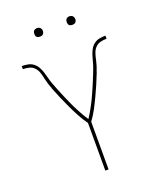

<svg xmlns="http://www.w3.org/2000/svg" viewBox="-164 -1013 927 1113"><g transform="rotate(-20 300.0 -456.0)"><path d="M290 0V-294Q268 -324 251 -356Q234 -388 218.5 -421Q203 -454 188.5 -487.5Q174 -521 161 -555V-557Q154 -574 149 -591Q144 -608 140 -625V-627Q136 -645 130 -662.5Q124 -680 111 -693.5Q98 -707 79.5 -711.5Q61 -716 42 -716V-735Q61 -735 79.5 -731.5Q98 -728 113 -716.5Q128 -705 137 -688.5Q146 -672 151.5 -654.5Q157 -637 161.5 -619Q166 -601 172.5 -583Q179 -565 186 -548Q193 -531 200 -513.5Q207 -496 214.5 -479Q222 -462 229.5 -445Q237 -428 245 -411.5Q253 -395 262 -378.5Q271 -362 280 -346Q289 -330 300 -314Q311 -330 320 -346Q329 -362 338 -378.5Q347 -395 355 -411.5Q363 -428 370.5 -445Q378 -462 385.5 -479Q393 -496 400 -513.5Q407 -531 414 -548Q421 -565 427.5 -583Q434 -601 438.5 -619Q443 -637 448.5 -654.5Q454 -672 463 -688.5Q472 -705 487 -716.5Q502 -728 520.5 -731.5Q539 -735 558 -735V-716Q539 -716 520.5 -711.5Q502 -707 489 -693.5Q476 -680 470 -662.5Q464 -645 460 -627V-625Q456 -608 451 -591Q446 -574 439 -557V-555Q426 -521 411.5 -487.5Q397 -454 381.5 -421Q366 -388 349 -356Q332 -324 310 -294V0ZM400 -859Q395 -859 389.5 -860.5Q384 -862 380.5 -865.5Q377 -869 375.5 -874.5Q374 -880 374 -885Q374 -890 375.5 -895.5Q377 -901 380.5 -904.5Q384 -908 389.5 -910Q395 -912 400 -912Q405 -912 410.5 -910Q416 -908 419.5 -904.5Q423 -901 425 -895.5Q427 -890 427 -885Q427 -880 425 -874.5Q423 -869 419.5 -865.5Q416 -862 410.5 -860.5Q405 -859 400 -859ZM200 -859Q195 -859 189.5 -860.5Q184 -862 180.5 -865.5Q177 -869 175.5 -874.5Q174 -880 174 -885Q174 -890 175.5 -895.5Q177 -901 180.5 -904.5Q184 -908 189.5 -910Q195 -912 200 -912Q205 -912 210.5 -910Q216 -908 219.5 -904.5Q223 -901 225 -895.5Q227 -890 227 -885Q227 -880 225 -874.5Q223 -869 219.5 -865.5Q216 -862 210.5 -860.5Q205 -859 200 -859Z"/></g></svg>

Font: Zed Sans Thin Extended
Style: Regular
Weight: 100
Width: 7
Designer: Belleve Invis
Foundry: Belleve Invis
Version: Version 1.0.0; ttfautohint (v1.8.4)